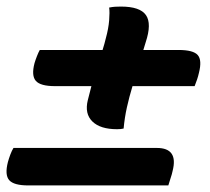

<svg xmlns="http://www.w3.org/2000/svg" viewBox="-20 -614 640 584"><path d="M101 -462H292Q298 -481 302 -498Q310 -527 312 -552Q314 -577 312 -591Q322 -593 330 -593.5Q338 -594 348 -594Q406 -594 424 -568Q442 -542 423 -485Q420 -474 416 -462H523Q568 -462 581.5 -446.5Q595 -431 585 -392Q581 -374 572 -352H383Q373 -319 366 -287.5Q359 -256 356 -223Q352 -222 347 -221.5Q342 -221 336 -221Q285 -221 261 -244.5Q237 -268 247 -309Q252 -330 258 -352H147Q103 -352 89 -368Q75 -384 85 -422Q88 -432 92.5 -443.5Q97 -455 101 -462ZM21 -164H457Q523 -164 505 -94Q503 -84 499 -72.5Q495 -61 492 -50H66Q22 -50 8 -66Q-6 -82 4 -121Q7 -132 11.5 -144Q16 -156 21 -164Z"/></svg>

Font: Recursive Mn Csl St SmB
Style: Italic
Weight: 600
Italic angle: -15°
Monospace: yes
Version: Version 1.079;hotconv 1.0.112;makeotfexe 2.5.65598; ttfautoh